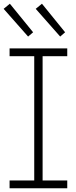

<svg xmlns="http://www.w3.org/2000/svg" viewBox="-24 -1012 410 1032"><path d="M201.5 -992 326 -838.5 299.5 -815.5 168 -964.5ZM29 -992 154 -838.5 127 -815.5 -4.5 -964.5ZM27.5 -710V-752H337.5V-710H205V-42H337.5V0H27.5V-42H160V-710Z"/></svg>

Font: Hepta Slab Light
Style: Regular
Weight: 300
Designer: Michael LaGattuta
Foundry: Michael LaGattuta
Version: Version 1.102